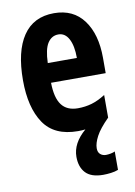

<svg xmlns="http://www.w3.org/2000/svg" viewBox="-88 -613 633 903"><g transform="rotate(-10 228.5 -161.5)"><path d="M322 105Q322 124 333 133.5Q344 143 360 143Q370 143 383 140.5Q396 138 403 134V222Q388 228 368 230.5Q348 233 331 233Q274 233 247.5 205Q221 177 221 128Q221 63 285 8Q268 10 250 10Q137 10 86.5 -65Q36 -140 36 -270Q36 -408 86 -482Q136 -556 234 -556Q326 -556 375.5 -489Q425 -422 425 -309V-236H164Q165 -164 190.5 -130Q216 -96 268 -96Q303 -96 334 -105Q365 -114 400 -136V-28Q356 16 339 48.5Q322 81 322 105ZM237 -454Q205 -454 186 -425Q167 -396 165 -330H304Q304 -388 286.5 -421Q269 -454 237 -454Z"/></g></svg>

Font: Noto Sans Thai ExtCond
Style: Bold
Weight: 700
Width: 2
Designer: Monotype Design Team
Foundry: Monotype Imaging Inc.
Version: Version 2.002; ttfautohint (v1.8.4.7-5d5b)